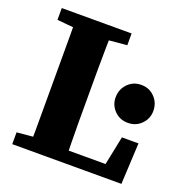

<svg xmlns="http://www.w3.org/2000/svg" viewBox="-120 -764 832 871"><g transform="rotate(20 296.0 -328.5)"><path d="M32 0V-57L173 -70H188V0ZM108 0Q110 -51 110 -101Q110 -151 110 -199Q110 -247 110 -290V-350Q110 -402 110 -453Q110 -504 110 -555.5Q110 -607 108 -657H284Q283 -607 282 -556Q281 -505 281 -453.5Q281 -402 281 -350V-294Q281 -249 281 -200.5Q281 -152 282 -101.5Q283 -51 284 0ZM199 0V-60H491L454 -28L489 -199H569L559 0ZM32 -600V-657H369V-600L223 -587H173ZM491 -270Q452 -270 426 -296.5Q400 -323 400 -360Q400 -399 426 -426Q452 -453 491 -453Q530 -453 556 -426Q582 -399 582 -360Q582 -323 556 -296.5Q530 -270 491 -270Z"/></g></svg>

Font: Source Serif 4 18pt
Style: Bold
Weight: 700
Designer: Frank Grießhammer
Foundry: Adobe Systems Incorporated
Version: Version 4.004;hotconv 1.0.116;makeotfexe 2.5.65601